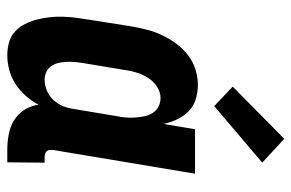

<svg xmlns="http://www.w3.org/2000/svg" viewBox="-160 -652 819 540"><g transform="rotate(90 250.0 -381.5)"><path d="M135 8Q116 8 98.5 3Q81 -2 68 -14Q55 -26 47 -42Q39 -58 34.5 -75.5Q30 -93 28 -111Q26 -129 26.5 -148Q27 -167 29.5 -186Q32 -205 35 -223L54 -343Q58 -365 63.5 -386.5Q69 -408 79 -428.5Q89 -449 102.5 -467.5Q116 -486 135 -500.5Q154 -515 175.5 -521.5Q197 -528 219 -528Q240 -528 260 -521.5Q280 -515 293.5 -501Q307 -487 315.5 -469Q324 -451 328 -431L343 -520H468L401 -119Q401 -114 401.5 -110Q402 -106 404.5 -103Q407 -100 411.5 -98.5Q416 -97 420 -97H437L436 8H402Q379 8 357.5 4Q336 0 318 -11Q300 -22 288.5 -40Q277 -58 274 -80Q264 -61 249 -44Q234 -27 215.5 -15Q197 -3 176 2.5Q155 8 135 8ZM204 -97Q219 -97 234.5 -103.5Q250 -110 261 -122Q272 -134 278 -149Q284 -164 286 -179L306 -299Q309 -313 310 -326Q311 -339 310 -352Q309 -365 306.5 -377.5Q304 -390 297.5 -400.5Q291 -411 280 -417Q269 -423 255 -423Q239 -423 224 -413.5Q209 -404 199.5 -389.5Q190 -375 184.5 -358.5Q179 -342 177 -326L157 -206Q155 -194 154 -182.5Q153 -171 153.5 -159Q154 -147 156.5 -136Q159 -125 165 -116Q171 -107 181.5 -102Q192 -97 204 -97ZM278 -574 223 -626 370 -771 437 -709Z"/></g></svg>

Font: Iosevka Curly Slab Extrabold
Style: Italic
Weight: 800
Italic angle: -9°
Monospace: yes
Designer: Belleve Invis
Foundry: Belleve Invis
Version: Version 22.1.2; ttfautohint (v1.8.4)